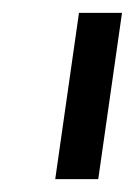

<svg xmlns="http://www.w3.org/2000/svg" viewBox="-20 -646 210 299"><path d="M133 -367H66L103 -626H170Z"/></svg>

Font: Gudea
Style: Italic
Weight: 400
Version: Version 1.002